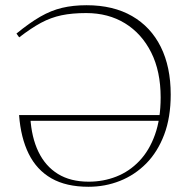

<svg xmlns="http://www.w3.org/2000/svg" viewBox="-20 -705 725 735"><path d="M70.5 -242.5 96 -256.5Q100.5 -179 127.2 -123.8Q154 -68.5 202 -39Q250 -9.5 319.5 -9.5Q375.5 -9.5 425.2 -29Q475 -48.5 513.2 -88.5Q551.5 -128.5 573.2 -189.2Q595 -250 595 -332Q595 -432 558.8 -504.2Q522.5 -576.5 458.5 -615.8Q394.5 -655 310 -655Q256 -655 215.5 -646.5Q175 -638 137.2 -617.8Q99.5 -597.5 53.5 -562L43 -576.5Q93 -617.5 134.2 -641.2Q175.5 -665 217.8 -675Q260 -685 311.5 -685Q413.5 -685 485.5 -643.5Q557.5 -602 595.5 -525.5Q633.5 -449 633.5 -343Q633.5 -255.5 608.5 -189.5Q583.5 -123.5 539.8 -79.2Q496 -35 439.2 -12.5Q382.5 10 319 10Q233.5 10 177 -22.2Q120.5 -54.5 90 -116Q59.5 -177.5 53 -264.5H609.5V-242.5Z"/></svg>

Font: Newsreader 24pt ExtraLight
Style: Regular
Weight: 250
Designer: Hugues Gentile
Foundry: Production Type
Version: Version 1.003